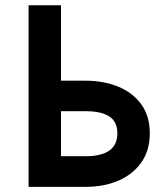

<svg xmlns="http://www.w3.org/2000/svg" viewBox="-20 -726 624 746"><path d="M312.5 0H91V-705.5H217V-412.5H312.5Q383 -412.5 439.5 -389.2Q496 -366 529 -320.5Q562 -275 562 -208Q562 -141.5 529.2 -95Q496.5 -48.5 440.2 -24.2Q384 0 312.5 0ZM312.5 -119Q436 -119 436 -208Q436 -253 404.8 -273.5Q373.5 -294 312.5 -294H217V-119Z"/></svg>

Font: Acari Sans
Style: Bold
Weight: 700
Designer: Alfredo Marco Pradil and Stefan Peev (font) & Cristiano Sobral (main changes)
Foundry: Alfredo Marco Pradil and Stefan Peev (font) & Cristiano Sobral (main changes)
Version: Version 1.063; ttfautohint (v1.8.3)